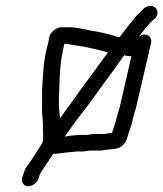

<svg xmlns="http://www.w3.org/2000/svg" viewBox="-20 -558 563 662"><path d="M270 -93C246 -93 225 -91 203 -87C213 -100 221 -112 229 -123C247 -150 281 -190 301 -219C332 -263 365 -306 395 -349L408 -367H410C417 -365 424 -364 433 -364L392 -185C389 -176 386 -167 384 -158C382 -149 379 -141 377 -133C375 -125 371 -116 368 -106L367 -100L351 -98C347 -97 342 -96 339 -96H306C294 -96 282 -91 270 -93ZM295 -39H326C336 -39 350 -43 361 -43C381 -46 389 -44 403 -57C417 -70 417 -79 424 -101C428 -112 432 -122 434 -130L440 -156C442 -165 445 -174 448 -183L501 -410C504 -425 494 -439 479 -439C472 -439 465 -436 459 -431C459 -432 459 -432 460 -433L481 -460C487 -467 492 -474 499 -481L512 -492C541 -520 507 -554 476 -529L464 -517C454 -508 445 -498 438 -488L416 -461C409 -452 403 -443 394 -432L391 -430C389 -430 387 -430 384 -431C356 -441 323 -448 291 -453C267 -457 245 -464 219 -464H191C182 -464 173 -460 164 -452C149 -439 151 -433 147 -414L142 -394C133 -357 130 -331 128 -295L125 -247V-207C125 -186 124 -169 127 -150L128 -129C129 -124 128 -119 128 -114C128 -100 130 -83 127 -68L126 -65C113 -45 89 -6 77 10C70 18 65 28 61 41L57 53C54 61 55 68 59 74C70 94 104 82 112 59L116 46C125 27 150 -6 164 -28H175C191 -30 201 -31 216 -33L238 -35C244 -36 250 -36 255 -36C269 -34 281 -39 295 -39ZM352 -378C351 -377 351 -376 351 -375C332 -351 309 -317 290 -292C266 -261 241 -224 217 -192L187 -150C185 -163 185 -176 183 -191V-219C186 -273 184 -331 199 -394L202 -407H206C211 -407 214 -407 216 -406C235 -402 252 -400 271 -397C282 -395 290 -392 302 -390C318 -387 336 -381 352 -378Z"/></svg>

Font: Electronic
Style: It
Weight: 400
Version: Version 1.011